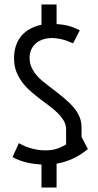

<svg xmlns="http://www.w3.org/2000/svg" viewBox="-20 -734 444 868"><path d="M167.5 113.8V9.8Q154.8 9.3 138.7 7.3Q122.6 5.4 105.2 1.5Q87.9 -2.4 70.3 -8.5Q52.7 -14.6 36.6 -23.9L65.4 -86.9Q94.7 -69.8 125.7 -62Q156.7 -54.2 184.6 -54.2Q213.9 -54.2 236.1 -61.3Q258.3 -68.4 278.8 -81.1V-149.9Q278.8 -170.9 267.3 -189.7Q255.9 -208.5 238.8 -224.9Q221.7 -241.2 201.9 -255.9Q182.1 -270.5 165.5 -283.2Q141.6 -301.3 119.6 -320.3Q97.7 -339.4 80.8 -361.8Q64 -384.3 53.7 -410.6Q43.5 -437 43.5 -470.2Q43.5 -502 52.2 -527.6Q61 -553.2 77.1 -572.3Q93.3 -591.3 116.2 -603.8Q139.2 -616.2 167.5 -622.1V-713.9H235.8V-625Q266.6 -623.5 291.3 -616.7Q315.9 -609.9 340.8 -597.2L310.5 -538.1Q282.7 -550.8 259.3 -556.4Q235.8 -562 214.8 -562Q192.4 -562 173.8 -555.7Q155.3 -549.3 141.8 -537.6Q128.4 -525.9 121.1 -509.3Q113.8 -492.7 113.8 -472.2Q113.8 -449.2 122.1 -430.7Q130.4 -412.1 143.6 -396Q156.7 -379.9 173.8 -366Q190.9 -352.1 208.5 -338.9Q243.7 -312.5 269.8 -290.5Q295.9 -268.6 313.5 -247.6Q331.1 -226.6 339.8 -204.8Q348.6 -183.1 348.6 -158.2V-115.2L377.4 -60.1Q345.2 -33.7 310.3 -17.3Q275.4 -1 235.8 5.9V113.8Z"/></svg>

Font: Aubrey
Style: Regular
Weight: 400
Designer: Gayaneh Bagdasaryan | Cyreal.org
Foundry: Gayaneh Bagdasaryan | Cyreal.org
Version: Version 1.000